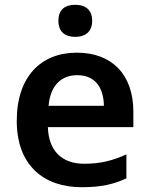

<svg xmlns="http://www.w3.org/2000/svg" viewBox="-20 -772 625 802"><path d="M295 -752C255 -752 224 -735 224 -685C224 -636 255 -618 295 -618C332 -618 365 -636 365 -685C365 -735 332 -752 295 -752ZM301 -552C151 -552 50 -452 50 -267C50 -82 162 10 321 10C402 10 454 -2 508 -27V-127C450 -101 400 -88 332 -88C236 -88 183 -144 180 -241H537V-306C537 -461 447 -552 301 -552ZM303 -458C378 -458 413 -405 414 -330H183C190 -413 234 -458 303 -458Z"/></svg>

Font: Noto Sans Khmer UI SemiBold
Style: Regular
Weight: 600
Designer: Danh Hong and the Monotype Design Team
Foundry: Monotype Imaging Inc.
Version: Version 2.002